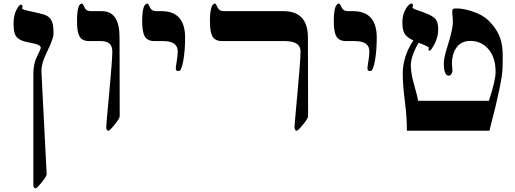

<svg xmlns="http://www.w3.org/2000/svg" viewBox="-20 -725 2858 1065"><path d="M276.9 -540Q276.9 -510.3 241.7 -439.5Q207.5 -370.6 210 -324.2L238.8 241.2Q239.7 251.5 212.2 285.6Q184.6 319.8 176.8 319.8Q165 319.8 165 298.8V-314.9Q165 -371.6 185.5 -412.1Q206.1 -452.6 206.1 -460Q206.1 -473.6 175.8 -481.9Q147.5 -487.8 119.1 -494.1Q78.1 -504.4 64.5 -531.7Q55.2 -551.3 55.2 -596.2Q55.2 -640.6 72.8 -673.3Q86.9 -699.2 96.2 -699.2Q105 -699.2 105 -689Q105 -686 104 -683.1Q103 -680.2 103 -678.2Q103 -671.9 143.6 -663.6Q201.7 -651.4 227.1 -643.1Q258.3 -632.3 269.5 -603Q276.9 -582 276.9 -540Z M644 -80.1Q644 -68.8 616.5 -34.4Q588.9 0 581.1 0Q569.3 0 569.3 -21Q569.3 -34.2 586.2 -213.6Q603 -393.1 603 -439.9Q603 -497.1 541 -497.1H474.1Q435.5 -497.1 420.9 -523.4Q407.2 -547.9 407.2 -606.9Q407.2 -705.1 434.1 -705.1Q439.9 -705.1 448.7 -684.1Q457.5 -663.1 483.4 -663.1H545.4Q643.1 -663.1 643.1 -518.1Z M1006.8 -518.1Q1006.8 -446.3 997.1 -390.1Q986.8 -331.1 971.7 -331.1Q958 -331.1 955.6 -338.4Q955.6 -338.9 955.6 -354Q955.6 -356.9 960.7 -387.5Q965.8 -418 965.8 -439.9Q965.8 -497.1 884.8 -497.1H836.4Q797.9 -497.1 782.7 -523.4Q768.6 -547.9 768.6 -606.9Q768.6 -705.1 797.9 -705.1Q802.7 -705.1 811.8 -684.1Q820.8 -663.1 846.7 -663.1H875.5Q1005.9 -663.1 1006.8 -518.1Z M1689 -80.1Q1689 -68.8 1661.1 -34.4Q1633.3 0 1626 0Q1613.8 0 1613.8 -21Q1613.8 -34.2 1630.4 -213.6Q1647 -393.1 1647 -439.9Q1647 -497.1 1559.6 -497.1H1211.9Q1173.3 -497.1 1158.2 -523.4Q1144.5 -547.9 1144.5 -606.9Q1144.5 -705.1 1172.9 -705.1Q1177.7 -705.1 1186.8 -684.1Q1195.8 -663.1 1221.7 -663.1H1551.8Q1687.5 -663.1 1688 -518.1Z M2069.8 -518.1Q2069.8 -446.3 2060.1 -390.1Q2049.8 -331.1 2034.7 -331.1Q2021 -331.1 2018.6 -338.4Q2018.6 -338.9 2018.6 -354Q2018.6 -356.9 2023.7 -387.5Q2028.8 -418 2028.8 -439.9Q2028.8 -497.1 1947.8 -497.1H1899.4Q1860.8 -497.1 1845.7 -523.4Q1831.5 -547.9 1831.5 -606.9Q1831.5 -705.1 1860.8 -705.1Q1865.7 -705.1 1874.8 -684.1Q1883.8 -663.1 1909.7 -663.1H1938.5Q2068.8 -663.1 2069.8 -518.1Z M2767.6 -351.1Q2767.6 -277.8 2694.8 0H2236.8Q2237.8 -67.4 2226.1 -160.6Q2213.9 -257.3 2213.9 -314.9Q2213.9 -412.6 2272.9 -501Q2235.4 -517.1 2222.7 -541Q2211.9 -560.5 2211.9 -603Q2211.9 -647 2233.4 -679.7Q2250.5 -705.1 2260.7 -705.1Q2271 -705.1 2271 -694.8Q2271 -691.9 2269.3 -689.2Q2267.6 -686.5 2267.6 -684.1Q2267.6 -677.7 2290.5 -670.4Q2332.5 -655.8 2355 -646Q2388.7 -630.9 2399.7 -614Q2410.6 -597.2 2410.6 -559.1Q2410.6 -519 2388.7 -478Q2370.1 -443.8 2362.8 -443.8Q2356.9 -443.8 2356.9 -452.1Q2356.9 -453.6 2357.9 -454.6Q2358.9 -455.6 2358.9 -460Q2358.9 -466.8 2301.8 -487.8Q2258.8 -413.6 2258.8 -361.8Q2258.8 -319.3 2277.3 -254.4Q2297.4 -183.6 2298.8 -166H2691.9Q2729 -278.8 2729 -326.2Q2729 -410.2 2685.5 -456.5Q2647 -498 2588.9 -498Q2535.2 -498 2508.3 -455.6Q2486.8 -422.4 2486.8 -373Q2486.8 -365.7 2488.3 -351.1Q2489.7 -336.4 2489.7 -332Q2489.7 -323.2 2483.4 -314.2Q2477.1 -305.2 2469.7 -305.2Q2441.9 -305.2 2441.9 -374Q2441.9 -404.8 2462.4 -469.2Q2485.8 -542.5 2490.7 -584Q2492.2 -594.2 2492.2 -605.5Q2492.2 -617.7 2490.2 -635.5Q2488.3 -653.3 2488.3 -658.7Q2488.3 -669.9 2492.7 -674.8Q2496.1 -678.2 2511.7 -678.2Q2549.3 -678.2 2596.2 -663.1Q2655.3 -644.5 2689 -611.8Q2737.8 -564 2755.4 -510.7Q2768.6 -472.2 2768.6 -411.1Q2768.6 -401.4 2768.1 -381.6Q2767.6 -361.8 2767.6 -351.1Z"/></svg>

Font: Ezra SIL SR
Style: Regular
Weight: 400
Designer: Development by SIL's NRSI team. OpenType tables by Ralph Hancock ( hancock@dircon.co.uk ).
Foundry: Development by SIL's NRSI team.
Version: Version 2.51; 2007